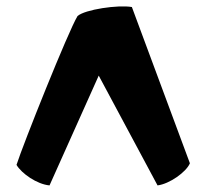

<svg xmlns="http://www.w3.org/2000/svg" viewBox="-20 -727 630 585"><path d="M130.9 -162.1 280.8 -496.6 460 -162.1C496.1 -166.5 547.4 -202.6 558.6 -229.5L381.8 -705.6C339.8 -712.9 239.3 -698.2 216.3 -678.2C188.5 -633.3 49.3 -284.7 30.3 -224.6C45.9 -198.2 92.8 -165.5 130.9 -162.1Z"/></svg>

Font: Fruktur
Style: Regular
Weight: 400
Designer: Viktoriya Grabowska
Foundry: Viktoriya Grabowska
Version: Version 1.002